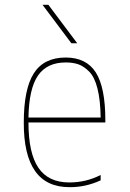

<svg xmlns="http://www.w3.org/2000/svg" viewBox="-20 -770 540 800"><path d="M399.4 -280.3Q398.4 -352.5 386.2 -400.9Q374 -449.2 351.6 -471.7Q329.1 -494.1 306.6 -502Q284.2 -509.8 253.9 -509.8Q175.8 -509.8 138.2 -455.1Q100.6 -400.4 98.6 -280.3ZM277.3 -589.8 157.2 -750H181.6L301.8 -589.8ZM98.6 -259.8Q98.6 -131.8 140.1 -70.8Q181.6 -9.8 268.6 -9.8Q338.9 -9.8 399.4 -41V-18.6Q335.9 10.7 268.6 9.8Q78.1 9.8 79.1 -259.8Q79.1 -399.4 121.1 -464.8Q163.1 -530.3 253.9 -530.3Q339.8 -530.3 379.4 -467.8Q418.9 -405.3 418.9 -269.5V-259.8Z"/></svg>

Font: Mgen+ 1mn thin
Style: Regular
Weight: 100
Designer: [Source Han Sans]
Ryoko NISHIZUKA  (kana & ideographs); Paul D. Hunt (Latin, Greek & Cyrillic); Wenlong ZHANG  (bopomofo
Version: Version 1.059.20150602